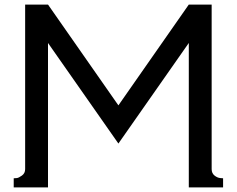

<svg xmlns="http://www.w3.org/2000/svg" viewBox="-20 -820 1036 840"><path d="M956 -40V0H806V-632L498 -192L190 -632V0H40V-40Q46 -40 54 -41Q62 -42 76 -52Q90 -62 90 -80V-800H190L498 -359L806 -800H906V-80Q906 -62 918.5 -52Q931 -42 944 -41Z"/></svg>

Font: Laverick
Style: Regular
Weight: 400
Designer: Daniel Pimley
Foundry: Daniel Pimley
Version: Version 1.000;PS 001.001;hotconv 1.0.56